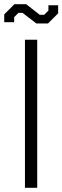

<svg xmlns="http://www.w3.org/2000/svg" viewBox="-28 -888 295 908"><path d="M90 -700H148V0H90ZM79 -827H59L39 -807V-783H-8V-820L40 -868H96L160 -818H181L201 -838V-863H247V-825L199 -777H144Z"/></svg>

Font: Chakra Petch Light
Style: Regular
Weight: 300
Designer: Katatrad Aksorn Co.,Ltd.
Foundry: Cadson Demak Co.,Ltd.
Version: Version 1.000; ttfautohint (v1.6)